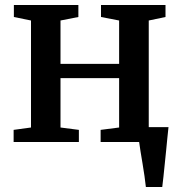

<svg xmlns="http://www.w3.org/2000/svg" viewBox="-20 -568 718 768"><path d="M563.5 180Q561.5 161 558 136.5Q554.5 112 550.2 86.5Q546 61 542.2 38.2Q538.5 15.5 536.5 -0.5L496 -59.5H654Q652 -41 649.5 -16.8Q647 7.5 644.5 34.5Q642 61.5 639 88.2Q636 115 633.8 138.8Q631.5 162.5 629 180ZM34.5 0V-48.5L104 -58V-486L35.5 -500V-548H293.5V-500L222 -486V-312.5H456.5V-486L384 -500V-548H642V-500L575 -486V-58L644 -48.5V0H382.5V-48.5L456.5 -58V-255.5H222V-58L295.5 -48.5V0Z"/></svg>

Font: Merriweather 36pt SemiBold
Style: Regular
Weight: 600
Version: Version 2.100